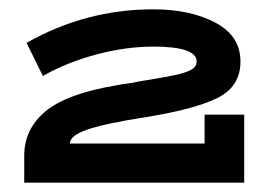

<svg xmlns="http://www.w3.org/2000/svg" viewBox="-20 -812 569 412"><path d="M504 -566V-420H32V-478Q32 -535 77.5 -573Q123 -611 230 -629Q240 -631 252 -632.5Q264 -634 277 -637Q333 -646 356 -651Q379 -656 390.5 -662.5Q402 -669 402 -680Q402 -712 309 -712Q250 -712 186.5 -695Q123 -678 72 -649L37 -720Q164 -792 309 -792Q388 -792 442 -763.5Q496 -735 496 -680Q496 -627 448 -602.5Q400 -578 295 -561Q205 -547 167.5 -534Q130 -521 130 -504H419V-566Z"/></svg>

Font: BioRhyme Expanded ExtraBold
Style: Regular
Weight: 800
Width: 7
Designer: Aoife Mooney
Foundry: Aoife Mooney Type
Version: Version 1.001